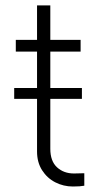

<svg xmlns="http://www.w3.org/2000/svg" viewBox="-20 -677 372 706"><path d="M32.2 -353.5H116.2V-487.3H38.1V-530.3H116.2V-657.2H165V-530.3H276.4V-487.3H165V-353.5H281.2V-313.5H165V-129.9Q165 -84.5 189.7 -61.8Q214.4 -39.1 252 -39.1L290 -40V5.9Q275.4 8.8 248 8.8Q213.4 8.8 183.3 -6.6Q153.3 -22 134.8 -51Q116.2 -80.1 116.2 -120.1V-313.5H32.2Z"/></svg>

Font: Pretendard JP ExtraLight
Style: Regular
Weight: 200
Designer: Base glyphs from Inter by Rasmus Andersson; Hangeul glyphs from Noto Sans CJK(Source Han Sans) by Jang Soo-young and Kan
Foundry: Kil Hyung-jin
Version: Version 1.309